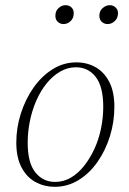

<svg xmlns="http://www.w3.org/2000/svg" viewBox="-20 -710 498 742"><path d="M191 12Q152 12 118 -6Q84 -24 63.5 -62.5Q43 -101 43 -159Q43 -216 60.5 -271Q78 -326 109 -370.5Q140 -415 182.5 -442Q225 -469 275 -469Q316 -469 349 -450.5Q382 -432 402 -394Q422 -356 422 -297Q422 -239 405 -184Q388 -129 357 -84.5Q326 -40 283.5 -14Q241 12 191 12ZM193 -7Q226 -7 254 -23.5Q282 -40 305 -69Q328 -98 345 -135Q362 -172 370.5 -214Q379 -256 379 -297Q379 -375 350 -412.5Q321 -450 273 -450Q241 -450 212 -433Q183 -416 160 -387.5Q137 -359 120.5 -321.5Q104 -284 95.5 -242Q87 -200 87 -158Q87 -81 116.5 -44Q146 -7 193 -7ZM225 -617Q213 -617 203.5 -625.5Q194 -634 194 -649Q194 -668 206.5 -679Q219 -690 233 -690Q247 -690 256 -681.5Q265 -673 265 -659Q265 -640 253 -628.5Q241 -617 225 -617ZM396 -617Q383 -617 373.5 -625.5Q364 -634 364 -649Q364 -668 377 -679Q390 -690 404 -690Q417 -690 426.5 -681.5Q436 -673 436 -659Q436 -640 423.5 -628.5Q411 -617 396 -617Z"/></svg>

Font: Source Serif 4 48pt Light
Style: Italic
Weight: 300
Italic angle: -12°
Designer: Frank Grießhammer
Foundry: Adobe Systems Incorporated
Version: Version 4.004;hotconv 1.0.116;makeotfexe 2.5.65601